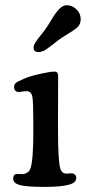

<svg xmlns="http://www.w3.org/2000/svg" viewBox="-20 -712 335 740"><path d="M203.6 -556.2Q196.8 -550.8 185.8 -542.2Q174.8 -533.7 170.4 -530.5Q166 -527.3 158.9 -522.5Q151.9 -517.6 147.9 -515.9Q144 -514.2 138.9 -512.7Q133.8 -511.2 128.9 -511.2Q109.4 -511.2 109.4 -528.3Q109.4 -533.2 111.1 -538.1Q112.8 -543 117.2 -549.6Q121.6 -556.2 125.5 -561.5Q129.4 -566.9 137.7 -577.1Q146 -587.4 151.9 -595.2Q164.6 -612.3 176.5 -633.1Q188.5 -653.8 195.3 -662.1Q216.8 -691.9 237.3 -691.9Q257.8 -691.9 274.4 -676.3Q291 -660.6 291 -637.7Q291 -617.2 275.9 -604.5Q265.6 -595.7 241.5 -581.3Q217.3 -566.9 203.6 -556.2ZM108.4 -202.1V-234.9Q108.4 -317.4 105 -337.9Q101.6 -358.4 85.9 -360.4Q76.7 -361.3 65.4 -359.1Q54.2 -356.9 50.3 -357.4Q43 -357.9 38.6 -363.3Q34.2 -368.7 34.2 -376Q34.2 -386.7 41.5 -392.6Q48.8 -398.4 71.8 -408.2Q94.7 -418.5 134 -427.2Q173.3 -436 189.5 -436Q198.2 -436 201.2 -431.4Q204.1 -426.8 204.1 -415.5Q204.1 -411.1 203.9 -372.8Q203.6 -334.5 203.6 -241.2V-207.5Q203.6 -88.4 212.9 -60.5Q217.8 -44.4 233.4 -43Q239.3 -42.5 247.1 -43.5Q254.9 -44.4 259.3 -43.9Q265.1 -42.5 269.5 -38.1Q273.9 -33.7 273.9 -27.3Q273.9 -15.1 263.9 -7.8Q253.9 -0.5 226.1 3.9Q198.2 8.3 149.9 8.3Q82 8.3 56.4 1.2Q30.8 -5.9 30.8 -22.9Q30.8 -40 43.5 -41.5Q47.9 -42 56.9 -41.3Q65.9 -40.5 69.8 -41Q77.6 -42 85.4 -47.1Q93.3 -52.2 96.7 -61Q108.4 -90.8 108.4 -202.1Z"/></svg>

Font: Cooper* Medium
Style: Regular
Weight: 500
Designer: Owen Earl
Foundry: indestructible type*
Version: Version 0.001